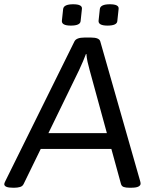

<svg xmlns="http://www.w3.org/2000/svg" viewBox="-28 -878 722 900"><path d="M33 2Q-8 2 -8 -15Q-8 -19 -3 -29L321 -684Q330 -702 368 -702H399Q437 -702 442 -684L629 -29Q631 -22 631 -17Q631 -9 621 -3.5Q611 2 586 2H578Q562 2 552 -1.5Q542 -5 539 -16L494 -180H163L83 -16Q78 -5 66 -1.5Q54 2 39 2ZM343 -550 199 -254H473L392 -550Q387 -567 382.5 -587.5Q378 -608 377 -625H375Q370 -612 361.5 -591.5Q353 -571 343 -550ZM476 -758Q433 -758 434 -780L440 -836Q443 -858 487 -858Q531 -858 528 -836L522 -780Q521 -758 476 -758ZM304 -758Q261 -758 262 -780L268 -836Q271 -858 315 -858Q359 -858 356 -836L350 -780Q349 -758 304 -758Z"/></svg>

Font: Asap Semi Expanded Semi Expanded Regular
Style: Italic
Weight: 400
Width: 6
Italic angle: -6°
Designer: Pablo Cosgaya
Foundry: Omnibus-Type
Version: Version 3.001; ttfautohint (v1.8.4.7-5d5b)